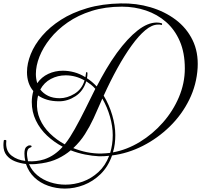

<svg xmlns="http://www.w3.org/2000/svg" viewBox="-117 -841 1178 1124"><path d="M263 263Q212 263 165 246.5Q118 230 84 197.5Q50 165 35 119Q0 115 -30 103Q-60 91 -78.5 68Q-97 45 -97 9Q-97 3 -96.5 -3.5Q-96 -10 -95 -17Q-95 -22 -88 -22Q-80 -22 -80 -17L-81 0Q-81 46 -48 71Q-15 96 31 101Q26 79 26 58Q26 29 36.5 19.5Q47 10 56 10Q68 10 68 16Q68 20 60 23Q49 27 45 37Q41 47 41 58Q41 70 43 81Q45 92 47 103Q96 106 141 92Q174 81 201 62Q228 43 250 18Q199 -9 158 -47.5Q117 -86 93 -136Q69 -186 69 -244Q69 -261 71.5 -277.5Q74 -294 78 -308Q41 -352 41 -419Q41 -469 63 -524Q85 -579 129.5 -631Q174 -683 239.5 -725Q305 -767 393 -793Q481 -819 590 -821Q681 -823 764 -798.5Q847 -774 911 -726Q975 -678 1010 -607Q1045 -536 1040 -444Q1034 -345 991 -257.5Q948 -170 877.5 -101Q807 -32 720 12.5Q633 57 539 69Q516 135 472 178Q428 221 373.5 242Q319 263 263 263ZM544 51Q626 36 701.5 -10Q777 -56 836.5 -123.5Q896 -191 930.5 -272.5Q965 -354 965 -440Q965 -532 935.5 -600Q906 -668 855 -712.5Q804 -757 737.5 -779.5Q671 -802 597 -802Q499 -802 419.5 -777Q340 -752 279 -709.5Q218 -667 176.5 -615Q135 -563 114 -509.5Q93 -456 93 -408Q93 -381 101 -354Q126 -390 165.5 -408.5Q205 -427 251 -427Q284 -427 317.5 -418Q351 -409 383 -389L386 -410Q386 -419 391 -419Q395 -419 395 -411Q395 -397 392 -383Q422 -364 449 -335Q475 -385 504 -434.5Q533 -484 567 -531Q630 -617 689 -663Q748 -709 800 -709Q816 -709 829 -705Q832 -704 832 -700Q832 -694 826 -695Q822 -697 817.5 -697Q813 -697 808 -697Q773 -697 734 -664.5Q695 -632 653.5 -574.5Q612 -517 570.5 -442Q529 -367 490 -281Q522 -228 540 -167Q558 -106 558 -50Q558 -25 555 0.5Q552 26 544 51ZM233 -266Q276 -266 319 -292Q362 -318 378 -370Q326 -400 267 -400Q221 -400 181 -379Q141 -358 119 -317Q136 -294 164.5 -280Q193 -266 233 -266ZM262 4Q279 -17 293.5 -40Q308 -63 321 -86Q354 -145 383 -204Q412 -263 441 -321Q429 -335 415.5 -345.5Q402 -356 388 -365Q370 -307 324.5 -277.5Q279 -248 229 -248Q190 -248 159.5 -257Q129 -266 106 -282Q102 -266 100 -246Q96 -191 116.5 -144Q137 -97 175.5 -59.5Q214 -22 262 4ZM473 58Q487 58 501 56.5Q515 55 528 54Q535 31 539 5Q543 -21 543 -50Q543 -101 527 -157.5Q511 -214 482 -264L469 -234Q452 -194 430.5 -147.5Q409 -101 380.5 -56Q352 -11 312 26Q391 58 473 58ZM266 240Q318 240 368 222Q418 204 459 166.5Q500 129 522 71Q494 74 464 74Q423 72 380.5 63.5Q338 55 297 39Q264 67 222.5 87Q181 107 128 115Q110 118 91.5 119.5Q73 121 53 120Q69 158 101.5 185Q134 212 177 226Q220 240 266 240Z"/></svg>

Font: Mea Culpa
Style: Regular
Weight: 400
Designer: Robert E. Leuschke
Foundry: Robert E. Leuschke
Version: Version 1.010; ttfautohint (v1.8.3)